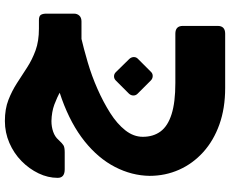

<svg xmlns="http://www.w3.org/2000/svg" viewBox="-96 -450 920 767"><g transform="rotate(-90 363.5 -66.0)"><path d="M396 374Q315 374 250.5 351Q186 328 140 286.5Q94 245 69.5 190Q45 135 45 72Q46 1 80.5 -66Q115 -133 183 -187.5Q251 -242 352 -278.5Q453 -315 587 -326L600 -202Q553 -191 498.5 -175Q444 -159 392 -136Q340 -113 296.5 -85.5Q253 -58 227 -25Q201 8 201 45Q201 87 222.5 116Q244 145 291.5 160Q339 175 416 175H613Q644 175 644 205V344Q644 374 613 374ZM577 -200V-224Q530 -224 495.5 -233.5Q461 -243 434 -256.5Q407 -270 382.5 -284Q358 -298 329.5 -308.5Q301 -319 264 -320Q241 -320 221 -313Q201 -306 189 -292Q175 -277 167 -272Q159 -267 139 -267H71Q37 -267 37 -295Q37 -334 55 -371.5Q73 -409 104 -439.5Q135 -470 176.5 -488Q218 -506 264 -506Q312 -506 348 -492Q384 -478 415 -458Q446 -438 477.5 -417.5Q509 -397 546 -383.5Q583 -370 633 -370H667Q683 -370 688 -362.5Q693 -355 693 -340V-230Q693 -217 685 -208.5Q677 -200 662 -200ZM460 78Q453 85 443 84.5Q433 84 426 77L373 24Q366 17 366 7.5Q366 -2 373 -10L426 -63Q433 -70 442.5 -70Q452 -70 459 -63L511 -10Q519 -2 519.5 8Q520 18 513 25Z"/></g></svg>

Font: Rubik ExtraBold
Style: Regular
Weight: 800
Designer: Hubert and Fischer
Foundry: Hubert and Fischer
Version: Version 2.300;gftools[0.9.30]